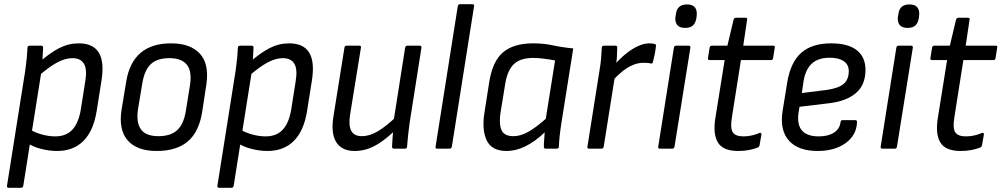

<svg xmlns="http://www.w3.org/2000/svg" viewBox="-20 -703 4737 908"><path d="M250 11Q213 11 174 1Q135 -9 111 -26L119 -92Q145 -76 178 -67Q211 -58 241 -58Q292 -58 321.5 -89Q351 -120 362 -184L383 -317Q393 -375 377 -401.5Q361 -428 322 -428Q288 -428 248.5 -406.5Q209 -385 156 -338L164 -407Q216 -453 260 -475.5Q304 -498 353 -498Q420 -498 447 -454.5Q474 -411 460 -322L437 -177Q422 -84 374.5 -36.5Q327 11 250 11ZM21 185Q12 185 13 176L100 -373Q104 -401 106.5 -428Q109 -455 110 -477Q110 -487 121 -487H174Q184 -487 184 -478Q183 -465 182 -441.5Q181 -418 179 -405L176 -366L90 176Q88 185 80 185Z M721 11Q627 11 583.5 -39.5Q540 -90 555 -185L577 -318Q607 -498 789 -498Q880 -498 925 -449.5Q970 -401 956 -304L936 -173Q921 -79 868 -34Q815 11 721 11ZM729 -59Q787 -59 818 -87.5Q849 -116 859 -179L878 -297Q889 -365 864 -396.5Q839 -428 781 -428Q723 -428 693 -399.5Q663 -371 653 -309L633 -189Q623 -125 646 -92Q669 -59 729 -59Z M1245 11Q1208 11 1169 1Q1130 -9 1106 -26L1114 -92Q1140 -76 1173 -67Q1206 -58 1236 -58Q1287 -58 1316.5 -89Q1346 -120 1357 -184L1378 -317Q1388 -375 1372 -401.5Q1356 -428 1317 -428Q1283 -428 1243.5 -406.5Q1204 -385 1151 -338L1159 -407Q1211 -453 1255 -475.5Q1299 -498 1348 -498Q1415 -498 1442 -454.5Q1469 -411 1455 -322L1432 -177Q1417 -84 1369.5 -36.5Q1322 11 1245 11ZM1016 185Q1007 185 1008 176L1095 -373Q1099 -401 1101.5 -428Q1104 -455 1105 -477Q1105 -487 1116 -487H1169Q1179 -487 1179 -478Q1178 -465 1177 -441.5Q1176 -418 1174 -405L1171 -366L1085 176Q1083 185 1075 185Z M1657 11Q1596 11 1570 -31Q1544 -73 1557 -153L1609 -478Q1611 -487 1620 -487H1678Q1689 -487 1687 -478L1635 -157Q1628 -108 1641.5 -83.5Q1655 -59 1692 -59Q1727 -59 1766.5 -82Q1806 -105 1860 -157L1851 -89Q1818 -57 1786.5 -34.5Q1755 -12 1723.5 -0.5Q1692 11 1657 11ZM1844 0Q1834 0 1834 -9Q1835 -29 1836.5 -51Q1838 -73 1841 -94V-128L1896 -478Q1898 -487 1907 -487H1965Q1974 -487 1973 -477L1917 -121Q1913 -93 1910 -64Q1907 -35 1905 -9Q1905 0 1895 0Z M2047 0Q2038 0 2040 -10L2145 -674Q2147 -683 2155 -683H2214Q2224 -683 2222 -674L2117 -10Q2115 0 2107 0Z M2376 11Q2306 11 2282 -38.5Q2258 -88 2271 -170L2294 -317Q2310 -415 2360 -456.5Q2410 -498 2502 -498Q2552 -498 2595 -488.5Q2638 -479 2691 -474L2635 -121Q2630 -90 2627 -62.5Q2624 -35 2623 -9Q2623 0 2612 0H2561Q2552 0 2552 -9Q2552 -25 2553.5 -42.5Q2555 -60 2556 -77Q2511 -34 2465.5 -11.5Q2420 11 2376 11ZM2408 -59Q2441 -59 2476.5 -78.5Q2512 -98 2561 -141L2605 -417Q2580 -422 2552 -425.5Q2524 -429 2502 -429Q2442 -429 2411.5 -401Q2381 -373 2370 -311L2347 -170Q2339 -118 2351.5 -88.5Q2364 -59 2408 -59Z M2766 0Q2756 0 2758 -9L2815 -369Q2820 -398 2822.5 -425Q2825 -452 2826 -477Q2826 -487 2837 -487H2890Q2899 -487 2899 -479Q2899 -459 2897.5 -434.5Q2896 -410 2892 -390L2889 -349L2835 -9Q2833 0 2825 0ZM2874 -318 2883 -393Q2907 -421 2935.5 -445Q2964 -469 2994 -483.5Q3024 -498 3050 -498Q3067 -498 3076 -495Q3080 -494 3081.5 -491.5Q3083 -489 3082 -484Q3080 -466 3076.5 -447.5Q3073 -429 3068 -410Q3065 -400 3056 -403Q3049 -405 3041.5 -405.5Q3034 -406 3023 -406Q2997 -406 2971.5 -395Q2946 -384 2921.5 -364Q2897 -344 2874 -318Z M3101 0Q3091 0 3093 -10L3167 -478Q3169 -487 3178 -487H3236Q3246 -487 3245 -478L3170 -10Q3168 0 3160 0ZM3220 -571Q3194 -571 3183 -584.5Q3172 -598 3174 -622L3176 -632Q3178 -657 3191 -669.5Q3204 -682 3229 -682Q3255 -682 3266 -668.5Q3277 -655 3275 -632L3274 -622Q3271 -597 3258.5 -584Q3246 -571 3220 -571Z M3471 11Q3400 11 3375.5 -28.5Q3351 -68 3363 -144L3407 -419H3336Q3327 -419 3328 -428L3336 -478Q3338 -487 3347 -487H3420L3449 -609Q3452 -619 3460 -619H3506Q3516 -619 3513 -609L3495 -487H3636Q3647 -487 3644 -478L3636 -428Q3635 -419 3626 -419H3484L3441 -146Q3433 -97 3445.5 -77.5Q3458 -58 3496 -58Q3516 -58 3536 -62.5Q3556 -67 3571 -74Q3576 -76 3578.5 -74Q3581 -72 3581 -67L3572 -16Q3571 -9 3563 -5Q3545 2 3522 6.5Q3499 11 3471 11Z M3846 11Q3755 11 3711 -38Q3667 -87 3681 -178L3703 -314Q3719 -409 3769.5 -453.5Q3820 -498 3911 -498Q3991 -498 4032 -465.5Q4073 -433 4073 -373Q4073 -302 4028.5 -263.5Q3984 -225 3903 -215L3761 -198L3756 -167Q3749 -112 3773.5 -85Q3798 -58 3852 -58Q3896 -58 3923.5 -75.5Q3951 -93 3955 -125Q3956 -135 3965 -135H4024Q4033 -135 4033 -126Q4031 -64 3979.5 -26.5Q3928 11 3846 11ZM3772 -263 3892 -278Q3946 -286 3970 -306.5Q3994 -327 3994 -367Q3994 -397 3970.5 -413.5Q3947 -430 3904 -430Q3849 -430 3819 -402Q3789 -374 3780 -318Z M4153 0Q4143 0 4145 -10L4219 -478Q4221 -487 4230 -487H4288Q4298 -487 4297 -478L4222 -10Q4220 0 4212 0ZM4272 -571Q4246 -571 4235 -584.5Q4224 -598 4226 -622L4228 -632Q4230 -657 4243 -669.5Q4256 -682 4281 -682Q4307 -682 4318 -668.5Q4329 -655 4327 -632L4326 -622Q4323 -597 4310.5 -584Q4298 -571 4272 -571Z M4523 11Q4452 11 4427.5 -28.5Q4403 -68 4415 -144L4459 -419H4388Q4379 -419 4380 -428L4388 -478Q4390 -487 4399 -487H4472L4501 -609Q4504 -619 4512 -619H4558Q4568 -619 4565 -609L4547 -487H4688Q4699 -487 4696 -478L4688 -428Q4687 -419 4678 -419H4536L4493 -146Q4485 -97 4497.5 -77.5Q4510 -58 4548 -58Q4568 -58 4588 -62.5Q4608 -67 4623 -74Q4628 -76 4630.5 -74Q4633 -72 4633 -67L4624 -16Q4623 -9 4615 -5Q4597 2 4574 6.5Q4551 11 4523 11Z"/></svg>

Font: Sofia Sans Semi Condensed
Style: Italic
Weight: 400
Italic angle: -9°
Designer: Botio Nikoltchev, Ani Petrova
Foundry: lettersoup
Version: Version 4.101